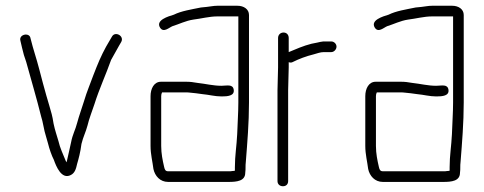

<svg xmlns="http://www.w3.org/2000/svg" viewBox="-20 -608 1680 667"><path d="M51 -466C55 -450 58 -434 63 -417L71 -393C88 -331 108 -264 123 -203C129 -186 133 -154 139 -137L147 -109C151 -92 160 -66 167 -53C175 -30 194 17 226 0C240 -7 244 -21 248 -39C251 -51 252 -51 256 -69C259 -81 261 -94 263 -108C269 -133 278 -149 284 -172C289 -194 301 -225 308 -246C325 -300 348 -349 366 -400C377 -419 383 -431 394 -450L401 -462C413 -483 380 -501 369 -481L362 -469C343 -438 329 -409 315 -374C310 -362 310 -361 304 -346C293 -315 282 -291 272 -257C265 -234 254 -204 248 -181C242 -157 232 -141 227 -114L219 -78C216 -65 214 -55 212 -47C211 -46 211 -45 211 -44L208 -50C200 -70 188 -95 183 -118C177 -139 171 -155 166 -179C162 -206 158 -218 151 -242L141 -276C133 -304 125 -334 117 -365C106 -408 96 -434 86 -475C83 -497 44 -489 51 -466Z M503 -274V-101C503 -72 510 -46 513 -21C518 3 536 24 564 24H774C803 24 832 21 832 -8C833 -15 833 -21 833 -27C833 -32 833 -39 834 -46C839 -110 845 -181 845 -252V-556C845 -576 827 -588 805 -588H735C721 -588 710 -585 698 -584L678 -582C644 -575 610 -570 584 -557C564 -551 520 -538 536 -512C548 -493 567 -512 579 -517C602 -524 625 -536 652 -540C678 -543 707 -551 735 -551H808V-252C808 -217 805 -176 804 -142C802 -100 796 -68 796 -27V-15C793 -14 790 -14 788 -14C784 -13 779 -13 774 -13H564C554 -13 552 -20 550 -29C545 -51 540 -74 540 -101V-274C540 -279 541 -283 543 -287H625C630 -287 636 -287 642 -286L661 -284C668 -283 675 -282 683 -281C706 -279 726 -273 750 -273C771 -273 795 -275 792 -296C789 -317 768 -310 749 -310C721 -310 694 -317 666 -320L646 -323C639 -324 632 -324 625 -324H539C515 -324 503 -300 503 -274Z M946 -476V-374C946 -351 944 -319 944 -294V21C944 32 952 39 963 39C974 39 981 32 981 21V-295C981 -320 983 -351 983 -374V-392C988 -390 993 -390 998 -393C1018 -403 1044 -413 1069 -419C1081 -422 1092 -427 1105 -427H1131C1140 -427 1149 -436 1149 -446C1149 -456 1140 -464 1131 -464H1103C1096 -463 1089 -462 1082 -460L1062 -456C1034 -449 1007 -437 983 -427V-476C983 -487 976 -495 965 -495C954 -495 946 -487 946 -476Z M1249 -274V-101C1249 -72 1256 -46 1259 -21C1264 3 1282 24 1310 24H1520C1549 24 1578 21 1578 -8C1579 -15 1579 -21 1579 -27C1579 -32 1579 -39 1580 -46C1585 -110 1591 -181 1591 -252V-556C1591 -576 1573 -588 1551 -588H1481C1467 -588 1456 -585 1444 -584L1424 -582C1390 -575 1356 -570 1330 -557C1310 -551 1266 -538 1282 -512C1294 -493 1313 -512 1325 -517C1348 -524 1371 -536 1398 -540C1424 -543 1453 -551 1481 -551H1554V-252C1554 -217 1551 -176 1550 -142C1548 -100 1542 -68 1542 -27V-15C1539 -14 1536 -14 1534 -14C1530 -13 1525 -13 1520 -13H1310C1300 -13 1298 -20 1296 -29C1291 -51 1286 -74 1286 -101V-274C1286 -279 1287 -283 1289 -287H1371C1376 -287 1382 -287 1388 -286L1407 -284C1414 -283 1421 -282 1429 -281C1452 -279 1472 -273 1496 -273C1517 -273 1541 -275 1538 -296C1535 -317 1514 -310 1495 -310C1467 -310 1440 -317 1412 -320L1392 -323C1385 -324 1378 -324 1371 -324H1285C1261 -324 1249 -300 1249 -274Z"/></svg>

Font: Electronic
Style: SeLt
Weight: 300
Version: Version 1.011